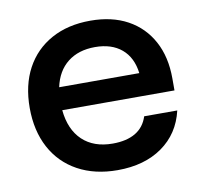

<svg xmlns="http://www.w3.org/2000/svg" viewBox="-64 -578 695 657"><g transform="rotate(-10 283.5 -250.0)"><path d="M294.2 10Q215 10 156.2 -22.1Q97.5 -54.2 65.8 -113.3Q34.2 -172.5 34.2 -251.7Q34.2 -330.8 65.4 -388.8Q96.7 -446.7 154.2 -478.3Q211.7 -510 290 -510Q365 -510 419.2 -480.4Q473.3 -450.8 502.9 -396.2Q532.5 -341.7 532.5 -266.7V-225H142.5Q149.2 -156.7 188.3 -119.6Q227.5 -82.5 293.3 -82.5Q341.7 -82.5 372.5 -100.8Q403.3 -119.2 415 -155.8H530Q511.7 -77.5 449.6 -33.8Q387.5 10 294.2 10ZM145.8 -304.2H424.2Q417.5 -359.2 382.5 -388.8Q347.5 -418.3 290 -418.3Q232.5 -418.3 195 -388.8Q157.5 -359.2 145.8 -304.2Z"/></g></svg>

Font: Funnel Display Medium
Style: Regular
Weight: 500
Designer: NORD ID, Kristian Moeller
Foundry: Dicotype
Version: Version 1.000